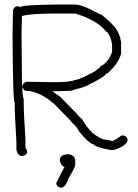

<svg xmlns="http://www.w3.org/2000/svg" viewBox="-20 -708 626 874"><path d="M246.1 -687.5H320.3Q345.7 -687.5 390.6 -666Q392.6 -663.6 445.3 -638.7Q476.1 -614.3 494.1 -593.8Q515.6 -573.2 527.3 -537.1Q527.3 -531.2 531.2 -517.6V-464.8Q522.5 -423.3 470.7 -375Q464.8 -375 453.1 -361.3Q422.9 -340.8 386.7 -324.2Q386.7 -320.8 345.7 -306.6Q339.4 -306.6 302.7 -294.9Q270 -293 252 -293H218.8Q218.8 -291 253.9 -267.6L334 -185.5Q334 -182.1 353.5 -166Q372.1 -131.3 402.3 -101.6Q440.9 -72.3 460.9 -72.3Q464.8 -72.3 490.2 -66.4H494.1Q512.2 -75.2 531.2 -89.8Q534.7 -91.8 539.1 -91.8Q560.5 -88.4 560.5 -70.3Q560.5 -50.3 515.6 -31.2Q501.5 -25.4 498 -25.4H482.4Q413.1 -38.6 406.2 -50.8Q384.3 -55.7 341.8 -107.4Q324.2 -139.2 308.6 -148.4Q308.6 -153.3 244.1 -216.8Q222.7 -241.7 191.4 -261.7Q141.1 -294.9 93.8 -294.9Q84 -303.2 84 -310.5H82V-302.7Q82 -275.9 87.9 -255.9V-246.1Q87.9 -186.5 95.7 -78.1V-35.2Q103.5 -24.9 103.5 -17.6Q103.5 -2 82 2H80.1Q61 2 54.7 -25.4V-64.5Q46.9 -187.5 46.9 -234.4V-242.2Q38.6 -242.2 37.1 -548.8Q39.1 -636.2 39.1 -662.1Q45.4 -679.7 60.5 -679.7L74.2 -675.8Q74.2 -685.5 246.1 -687.5ZM80.1 -634.8Q80.1 -617.7 78.1 -556.6Q80.1 -365.7 80.1 -318.4V-316.4H82Q82 -328.6 99.6 -335.9Q176.3 -334 214.8 -334H232.4Q300.8 -334 320.3 -343.8Q335 -343.8 373 -363.3Q425.8 -387.2 437.5 -406.2Q471.2 -421.4 490.2 -470.7V-505.9Q484.4 -542.5 468.8 -560.5Q466.3 -560.5 447.3 -582Q405.3 -621.1 322.3 -646.5H240.2Q113.3 -646.5 80.1 -634.8ZM294.9 -5.9Q322.3 1 322.3 23.4V43Q322.3 53.2 291 105.5Q277.8 146.5 257.8 146.5Q236.3 143.1 236.3 125Q255.9 84 273.4 52.7V50.8Q260.3 50.8 252 23.4V21.5Q252 -5.9 294.9 -5.9Z"/></svg>

Font: CEF Fonts CJK
Style: Regular
Weight: 400
Designer: PartyBoss (派对大魔王)
Version: Release 2.25